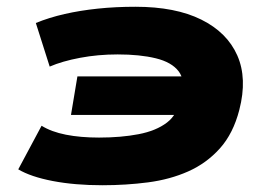

<svg xmlns="http://www.w3.org/2000/svg" viewBox="-20 -537 796 568"><path d="M283 11Q201 11 136 -1.5Q71 -14 34 -36L103 -165Q132 -147 175 -138.5Q218 -130 273 -130Q338 -130 390 -140Q442 -150 474 -174.5Q506 -199 512 -245L534 -197H190L209 -311H559L517 -253Q529 -299 508.5 -326Q488 -353 441 -364.5Q394 -376 328 -376Q270 -376 217 -366Q164 -356 127 -340L86 -469Q125 -485 171 -495.5Q217 -506 269.5 -511.5Q322 -517 381 -517Q499 -517 575.5 -479Q652 -441 682 -373Q712 -305 688 -212Q670 -142 630.5 -98Q591 -54 537 -30Q483 -6 418 2.5Q353 11 283 11Z"/></svg>

Font: Nunito Sans 7pt Expanded Black
Style: Italic
Weight: 900
Width: 7
Italic angle: -9°
Designer: Vernon Adams
Foundry: Vernon Adams
Version: Version 3.101;gftools[0.9.27]